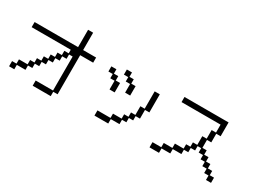

<svg xmlns="http://www.w3.org/2000/svg" viewBox="-61 -1563 3122 2368"><g transform="rotate(30 1500.0 -379.5)"><path d="M62 -46H125V-107H248V-169H310V-231H372V-293H434V-355H495V-417H557V-478H619V-529H62V-602H681V-849H753V-602H938V-529H753V28H691V90H434V16H681V-468H630V-406H568V-344H506V-282H444V-220H383V-159H321V-97H259V-35H136V28H62Z M1464 -529H1402V-591H1340V-664H1413V-602H1474V-540H1536V-406H1464ZM1278 -46H1464V-107H1587V-169H1649V-231H1711V-355H1772V-602H1845V-344H1783V-220H1721V-159H1660V-97H1598V-35H1474V28H1278ZM1278 -468H1217V-529H1155V-602H1227V-540H1289V-478H1351V-344H1278Z M2062 -46H2187V-107H2310V-169H2434V-231H2495V-293H2557V-417H2619V-540H2681V-653H2125V-726H2753V-529H2691V-406H2630V-293H2691V-231H2753V-169H2815V-107H2877V-46H2938V28H2866V-35H2804V-97H2742V-159H2681V-220H2619V-282H2568V-220H2506V-159H2444V-97H2321V-35H2197V28H2062Z"/></g></svg>

Font: DotGothic16
Style: Regular
Weight: 400
Designer: Fontworks Inc.
Foundry: Fontworks Inc.
Version: Version 1.100